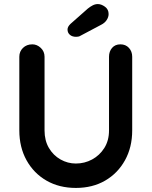

<svg xmlns="http://www.w3.org/2000/svg" viewBox="-20 -919 745 944"><path d="M572 -701Q598 -701 614 -683.5Q630 -666 630 -640V-278Q630 -195 594.5 -131Q559 -67 497 -31Q435 5 353 5Q271 5 208.5 -31Q146 -67 110.5 -131Q75 -195 75 -278V-640Q75 -666 93 -683.5Q111 -701 139 -701Q162 -701 180.5 -683.5Q199 -666 199 -640V-278Q199 -228 220.5 -191.5Q242 -155 277.5 -135Q313 -115 353 -115Q396 -115 433 -135Q470 -155 493 -191.5Q516 -228 516 -278V-640Q516 -666 531 -683.5Q546 -701 572 -701ZM354 -738Q335 -738 323.5 -748Q312 -758 312 -774Q312 -781 315.5 -787.5Q319 -794 326 -801L412 -877Q423 -886 435.5 -892.5Q448 -899 461 -899Q478 -899 496 -886Q514 -873 514 -850Q514 -835 504.5 -820.5Q495 -806 477 -797L377 -744Q371 -740 365 -739Q359 -738 354 -738Z"/></svg>

Font: Quicksand Light
Style: Bold
Weight: 700
Version: Version 3.004